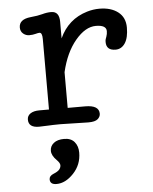

<svg xmlns="http://www.w3.org/2000/svg" viewBox="-54 -555 689 864"><g transform="rotate(-5 290.5 -122.5)"><path d="M333.5 0 207 -2.9Q185.1 -2.9 174.8 -2.4L153.3 -1.5Q128.9 0 110.4 0Q63 0 63 -36.1Q63 -53.7 77.9 -63.5Q92.8 -73.2 117.7 -73.2H161.6V-391.6Q161.6 -420.9 148.9 -420.9Q143.1 -420.9 130.6 -417.5Q118.2 -414.1 102.8 -414.1Q87.4 -414.1 75.2 -424.3Q63 -434.6 63 -452.1Q63 -489.3 115.7 -494.6Q148.4 -497.6 169.2 -503.4Q189.9 -509.3 209.5 -509.3Q246.1 -509.3 246.1 -462.4V-387.2Q284.2 -471.2 371.1 -497.1Q398.9 -505.4 426.8 -505.4Q479 -505.4 511 -480.7Q543 -456.1 543 -410.2Q543 -364.3 526.9 -339.8Q510.7 -315.4 483.9 -315.4Q441.9 -315.4 441.9 -353.5Q441.9 -361.3 443.4 -366.2L447.3 -377Q451.7 -389.2 451.7 -401.9Q451.7 -429.7 404.3 -429.7Q356.9 -429.7 311.8 -376Q266.6 -322.3 246.1 -234.4V-73.2H325.2Q387.7 -73.2 387.7 -34.7Q387.7 -21 375.7 -10.5Q363.8 0 333.5 0ZM166.5 263.7Q137.2 263.7 137.2 240.2Q137.2 224.6 156.7 216.8Q176.3 209 183.6 200.2Q190.9 191.4 190.9 180.9Q190.9 170.4 176.3 156.2Q153.8 133.8 153.8 112.8Q153.8 91.8 170.7 78.1Q187.5 64.5 218 64.5Q248.5 64.5 264.4 83.3Q280.3 102.1 280.3 131.8Q280.3 186 243.7 224.9Q207 263.7 166.5 263.7Z"/></g></svg>

Font: Oldenburg
Style: Regular
Weight: 400
Designer: Nicole Fally
Foundry: Nicole Fally
Version: Version 1.001